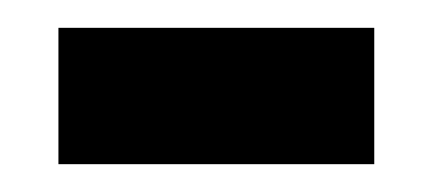

<svg xmlns="http://www.w3.org/2000/svg" viewBox="-20 -342 310 138"><path d="M22 -224H249V-322H22Z"/></svg>

Font: Noto Serif Thai Condensed
Style: Bold
Weight: 700
Width: 3
Designer: Monotype Design Team
Foundry: Monotype Imaging Inc.
Version: Version 2.002